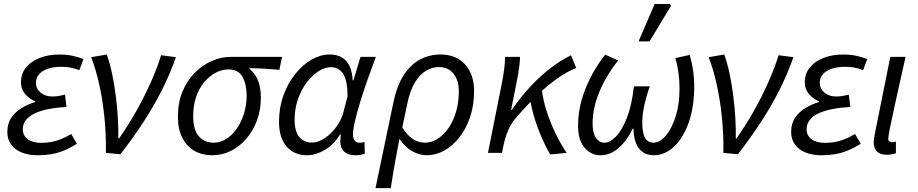

<svg xmlns="http://www.w3.org/2000/svg" viewBox="-20 -774 4647 972"><path d="M169.8 12Q124 12 89.3 -2.3Q54.6 -16.6 35.9 -43.1Q17.1 -69.7 17.1 -105.4Q17.1 -148.7 37.6 -178.6Q58.2 -208.6 90.7 -227.8Q123.1 -247 158.3 -257.4V-261.4Q129.6 -272.4 107.9 -297.2Q86.2 -322 86.2 -356Q86.2 -401.3 112.1 -432.8Q137.9 -464.4 182.1 -481.2Q226.3 -498 280.3 -498Q316 -498 344 -492.2Q371.9 -486.4 402.7 -475.4L381.7 -419Q355 -428.8 334.5 -432.3Q314 -435.8 288.7 -435.8Q252 -435.8 223.5 -426.4Q195.1 -417.1 178.5 -398.7Q162 -380.3 162 -354.6Q162 -325 185.7 -305.2Q209.4 -285.5 244.4 -285.5Q261.3 -285.5 276 -287.9Q290.7 -290.3 309 -294.7L316.7 -232.4Q239.9 -228.2 190.9 -213.4Q142 -198.6 118.7 -175Q95.4 -151.4 95.4 -119.9Q95.4 -87.3 120.7 -69.1Q146 -50.8 188.4 -50.8Q215.9 -50.8 238.8 -55Q261.7 -59.2 286.2 -68.7Q310.7 -78.1 340.8 -95.4L369.3 -46Q333.2 -23.6 301.8 -11.1Q270.3 1.4 238.7 6.7Q207 12 169.8 12Z M516.1 0Q517.6 -89.7 509 -177Q500.3 -264.4 483.2 -342.7Q466.2 -421 441.6 -484.4L520.6 -498.1Q536.2 -454.7 547.5 -401.1Q558.7 -347.4 566 -290Q573.4 -232.6 576.6 -177Q579.8 -121.3 579 -73.6H583Q626.9 -136 667.4 -207.2Q707.9 -278.4 741.1 -351.9Q774.3 -425.5 795.6 -494.3L870.7 -484.6Q840.4 -398.2 799.2 -316.9Q758.1 -235.6 705.9 -155.7Q653.7 -75.8 589.7 6.9Z M1053.9 12Q1003.9 12 964.8 -10.1Q925.7 -32.2 903.2 -75.7Q880.6 -119.2 880.6 -183.2Q880.6 -254.4 903.9 -310.6Q927.2 -366.8 966.2 -405.8Q1005.3 -444.8 1052.5 -465.5Q1099.7 -486.1 1147.9 -486.1H1407.7L1394.3 -420.6Q1355.1 -424.3 1318.7 -426.3Q1282.2 -428.4 1243.6 -428.8V-424.8Q1271.1 -403.1 1285.9 -366.8Q1300.7 -330.6 1300.7 -279.1Q1300.7 -218.5 1281.4 -165.6Q1262.1 -112.7 1228 -72.8Q1194 -32.8 1149.5 -10.4Q1104.9 12 1053.9 12ZM1061.8 -51.5Q1094.7 -51.5 1124.6 -70.2Q1154.6 -88.8 1177.9 -121.7Q1201.2 -154.7 1214.9 -198.2Q1228.6 -241.8 1228.6 -290.6Q1228.6 -346.9 1207.6 -384.7Q1186.7 -422.6 1137.8 -422.6Q1103.4 -422.6 1071.1 -405.5Q1038.9 -388.3 1013.2 -357.3Q987.5 -326.2 972.7 -282.9Q958 -239.7 958 -186.4Q958 -116.4 986.7 -84Q1015.5 -51.5 1061.8 -51.5Z M1534.7 12Q1468.8 12 1430.7 -32.4Q1392.6 -76.8 1392.6 -158.5Q1392.6 -229.9 1415.3 -291.8Q1437.9 -353.7 1475.2 -400Q1512.4 -446.4 1557.6 -472.2Q1602.7 -498.1 1647.7 -498.1Q1702.1 -498.1 1731.7 -466.5Q1761.3 -434.8 1765.5 -367.7H1769.5L1805.1 -486.1H1882.8Q1861.9 -430.1 1841.1 -371.7Q1820.3 -313.3 1803.8 -259Q1787.3 -204.7 1777.1 -161.5Q1766.9 -118.2 1766.9 -93.6Q1766.9 -75 1774.9 -63.3Q1782.9 -51.5 1801.5 -51.5Q1809.4 -51.5 1815.1 -53Q1820.9 -54.5 1825.3 -55.5L1826.9 3.8Q1816 7.9 1805 9.9Q1794 12 1778.6 12Q1746.7 12 1725.6 -3.8Q1704.5 -19.5 1702.6 -57.8Q1702.6 -63.5 1703.6 -73.3Q1704.5 -83.1 1705.2 -93.2H1701.2Q1669.7 -41.4 1623.9 -14.7Q1578.1 12 1534.7 12ZM1558.8 -52.3Q1582.9 -52.3 1607.8 -65.1Q1632.7 -77.9 1655.1 -99.8Q1677.5 -121.8 1694 -148.7Q1710.4 -175.6 1717.7 -203.5L1739.6 -286.5Q1739.6 -362.9 1718.2 -398.4Q1696.8 -433.8 1655.3 -433.8Q1623.7 -433.8 1591.1 -412.6Q1558.6 -391.4 1531.3 -354.7Q1504.1 -318 1487.7 -269.9Q1471.4 -221.9 1471.4 -168.2Q1471.4 -109.1 1495 -80.7Q1518.5 -52.3 1558.8 -52.3Z M1881 178.5 1971.3 -254.4Q1989.4 -341.7 2025 -395.6Q2060.7 -449.4 2108.3 -473.8Q2156 -498.1 2209.5 -498.1Q2289.8 -498.1 2334.9 -447.2Q2380.1 -396.4 2380.1 -314.1Q2380.1 -241.8 2360 -182Q2339.9 -122.1 2305.6 -78.5Q2271.4 -34.8 2228.6 -11.4Q2185.8 12 2140.6 12Q2104.9 12 2068.4 -7.6Q2032 -27.1 2002.2 -71.1Q1993.3 -24.2 1985.9 15.1Q1978.5 54.5 1971.8 93.6Q1965.1 132.8 1958.3 178.5ZM2130.1 -51.5Q2164.1 -51.5 2194.8 -70.8Q2225.6 -90.1 2250.1 -125.1Q2274.7 -160.2 2288.7 -208Q2302.8 -255.7 2302.8 -312.1Q2302.8 -367 2276 -400.8Q2249.3 -434.6 2201.6 -434.6Q2168.3 -434.6 2136.9 -416.1Q2105.5 -397.7 2080.6 -356.7Q2055.6 -315.7 2041.9 -248.9L2016.6 -129Q2036.1 -97.8 2056.2 -81Q2076.4 -64.2 2095.7 -57.9Q2114.9 -51.5 2130.1 -51.5Z M2450.3 0 2520.8 -353.4Q2526.8 -382.7 2531.8 -418.5Q2536.8 -454.3 2536.8 -486.1H2612.6Q2612.6 -466.8 2608.6 -435.8Q2604.6 -404.7 2598.6 -374L2567.5 -218.3H2571.5Q2615.2 -282.4 2665.5 -336.2Q2715.8 -389.9 2768.2 -430Q2820.7 -470.1 2870.8 -494L2897.2 -429.7Q2851.4 -412 2802.7 -377.8Q2753.9 -343.5 2701.4 -293.4Q2648.9 -243.3 2592.5 -177.9Q2569 -151 2553.2 -115.7Q2537.4 -80.4 2527.5 -31.3L2521.5 0ZM2765.7 7.8Q2753.3 -12 2738.6 -42.2Q2723.9 -72.4 2709 -109.7Q2694.2 -147 2682.3 -188.2Q2670.5 -229.4 2663.7 -270.9L2723.3 -317.2Q2729.4 -270.8 2743.2 -224.5Q2757 -178.1 2775.3 -135.7Q2793.6 -93.3 2813.1 -58.4Q2832.5 -23.5 2848.5 0Z M3018.9 12Q2972.9 12 2939.6 -25.9Q2906.4 -63.8 2906.4 -139.2Q2906.4 -203.4 2924.3 -266.8Q2942.3 -330.3 2973.4 -389Q3004.4 -447.7 3044 -497.4L3109.4 -467.9Q3047.1 -389.1 3013.6 -307.3Q2980 -225.6 2980 -148.8Q2980 -100.2 2996.9 -75.9Q3013.8 -51.5 3039.3 -51.5Q3067.8 -51.5 3098.6 -83.3Q3129.5 -115.1 3154 -178.5Q3178.6 -241.9 3189.3 -336.9H3269.5Q3260.4 -311.6 3251.5 -280Q3242.6 -248.5 3237 -216.2Q3231.3 -183.9 3231.3 -157Q3231.3 -102 3245.3 -76.8Q3259.3 -51.5 3288 -51.5Q3320 -51.5 3350.3 -86.7Q3380.5 -121.9 3400.3 -183.7Q3420.1 -245.5 3420.1 -325.5Q3420.1 -366.5 3414.7 -406.3Q3409.3 -446.2 3399 -479.8L3471.4 -496.1Q3482.4 -460.4 3488.4 -420Q3494.4 -379.6 3494.4 -337Q3494.4 -231.8 3466.4 -153.3Q3438.4 -74.9 3392 -31.4Q3345.5 12 3289.7 12Q3241.2 12 3214.7 -22.7Q3188.1 -57.4 3187.2 -122.6H3183.2Q3152.2 -59.4 3110.6 -23.7Q3069 12 3018.9 12ZM3212.7 -564.4 3294.1 -753.6H3371.9L3376.8 -744.4L3268.3 -564.4Z M3642.1 0Q3643.6 -89.7 3635 -177Q3626.3 -264.4 3609.2 -342.7Q3592.2 -421 3567.6 -484.4L3646.6 -498.1Q3662.2 -454.7 3673.5 -401.1Q3684.7 -347.4 3692 -290Q3699.4 -232.6 3702.6 -177Q3705.8 -121.3 3705 -73.6H3709Q3752.9 -136 3793.4 -207.2Q3833.9 -278.4 3867.1 -351.9Q3900.3 -425.5 3921.6 -494.3L3996.7 -484.6Q3966.4 -398.2 3925.2 -316.9Q3884.1 -235.6 3831.9 -155.7Q3779.7 -75.8 3715.7 6.9Z M4137.8 12Q4092 12 4057.3 -2.3Q4022.6 -16.6 4003.9 -43.1Q3985.1 -69.7 3985.1 -105.4Q3985.1 -148.7 4005.6 -178.6Q4026.2 -208.6 4058.7 -227.8Q4091.1 -247 4126.3 -257.4V-261.4Q4097.6 -272.4 4075.9 -297.2Q4054.2 -322 4054.2 -356Q4054.2 -401.3 4080.1 -432.8Q4105.9 -464.4 4150.1 -481.2Q4194.3 -498 4248.3 -498Q4284 -498 4312 -492.2Q4339.9 -486.4 4370.7 -475.4L4349.7 -419Q4323 -428.8 4302.5 -432.3Q4282 -435.8 4256.7 -435.8Q4220 -435.8 4191.5 -426.4Q4163.1 -417.1 4146.5 -398.7Q4130 -380.3 4130 -354.6Q4130 -325 4153.7 -305.2Q4177.4 -285.5 4212.4 -285.5Q4229.3 -285.5 4244 -287.9Q4258.7 -290.3 4277 -294.7L4284.7 -232.4Q4207.9 -228.2 4158.9 -213.4Q4110 -198.6 4086.7 -175Q4063.4 -151.4 4063.4 -119.9Q4063.4 -87.3 4088.7 -69.1Q4114 -50.8 4156.4 -50.8Q4183.9 -50.8 4206.8 -55Q4229.7 -59.2 4254.2 -68.7Q4278.7 -78.1 4308.8 -95.4L4337.3 -46Q4301.2 -23.6 4269.8 -11.1Q4238.3 1.4 4206.7 6.7Q4175 12 4137.8 12Z M4467.8 9.5Q4435.9 9.5 4419.5 -7.1Q4403.1 -23.6 4403.1 -53.8Q4403.1 -62.4 4404.8 -72.8Q4406.5 -83.1 4408.6 -95.2L4487.2 -486.1H4564.5Q4539.5 -375.1 4519.6 -285.6Q4499.6 -196.2 4488.2 -140Q4476.7 -83.8 4476.7 -72.5Q4476.7 -62.5 4482.2 -58.3Q4487.7 -54.1 4495.8 -54.1Q4499.5 -54.1 4504.1 -54.6Q4508.7 -55.1 4515.4 -57.3L4515.7 1.3Q4506.5 4.6 4494.6 7.1Q4482.8 9.5 4467.8 9.5Z"/></svg>

Font: Source Sans 3
Style: Italic
Weight: 200
Italic angle: -11°
Designer: Paul D. Hunt
Foundry: Adobe
Version: Version 3.046;hotconv 1.0.118;makeotfexe 2.5.65603